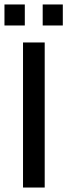

<svg xmlns="http://www.w3.org/2000/svg" viewBox="-55 -839 301 859"><path d="M145 0H48V-649H145ZM56 -725H-35V-819H56ZM226 -725H136V-819H226Z"/></svg>

Font: Gamestation Display
Style: Regular
Weight: 400
Designer: Jonas Hecksher
Foundry: Jonas Hecksher, Playtypeª, e-types AS
Version: Version 1.003